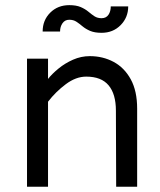

<svg xmlns="http://www.w3.org/2000/svg" viewBox="-20 -712 611 732"><path d="M422.9 0 421.9 -290Q421.9 -353.5 394 -386.7Q366.2 -419.9 308.6 -419.9Q269.5 -419.9 231 -391.1Q192.4 -362.3 163.1 -324.2V-411.1Q178.7 -430.7 203.1 -450.7Q227.5 -470.7 258.3 -484.4Q289.1 -498 322.3 -498Q372.1 -498 413.1 -476.1Q454.1 -454.1 478.5 -409.7Q502.9 -365.2 502.9 -297.9V0ZM83 0V-488.3H163.1V0ZM367.2 -586.9Q340.8 -586.9 323.7 -594.2Q306.6 -601.6 294.4 -611.8Q282.2 -622.1 271 -629.4Q259.8 -636.7 244.1 -636.7Q227.5 -636.7 218.3 -623.5Q209 -610.4 209 -591.8H142.6Q142.6 -634.8 171.4 -663.6Q200.2 -692.4 244.1 -692.4Q270.5 -692.4 287.6 -685.1Q304.7 -677.7 316.9 -667.5Q329.1 -657.2 340.3 -649.9Q351.6 -642.6 367.2 -642.6Q384.8 -642.6 393.6 -655.8Q402.3 -668.9 402.3 -687.5H468.8Q468.8 -645.5 439.9 -616.2Q411.1 -586.9 367.2 -586.9Z"/></svg>

Font: Sen
Style: Regular
Weight: 400
Designer: Kosal Sen, Philatype
Foundry: Philatype
Version: Version 2.000;gftools[0.9.31]